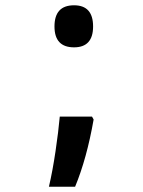

<svg xmlns="http://www.w3.org/2000/svg" viewBox="-20 -571 540 726"><path d="M332 -471Q332 -551 260 -551Q186 -551 186 -471Q186 -392 260 -392Q332 -392 332 -471ZM264 135Q308 29 334 -119L328 -130H206Q201 -74 190 0.5Q179 75 165 135Z"/></svg>

Font: Noto Sans Mono UI Condensed
Style: Bold
Weight: 700
Width: 3
Designer: Monotype Design team
Foundry: Monotype Imaging Inc.
Version: 1.000